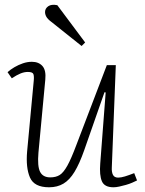

<svg xmlns="http://www.w3.org/2000/svg" viewBox="-20 -780 613 814"><path d="M12 -474Q24 -485 41 -495Q58 -505 77 -511.5Q96 -518 115 -518Q144 -518 160 -500Q176 -482 172 -442L143 -133Q138 -75 150 -51.5Q162 -28 193 -28Q217 -28 233 -38Q249 -48 265.5 -77.5Q282 -107 304 -166L433 -504H471L454 -70Q453 -50 459 -38.5Q465 -27 481 -27Q493 -27 509.5 -32Q526 -37 549 -46L561 -15Q553 -11 540.5 -5.5Q528 0 513.5 4Q499 8 485.5 11Q472 14 461 14Q423 14 412 -11.5Q401 -37 405 -87L428 -388L423 -389L337 -143Q317 -86 296 -51.5Q275 -17 249 -1.5Q223 14 188 14Q125 14 107 -27.5Q89 -69 95 -138L123 -437Q125 -457 121.5 -466Q118 -475 98 -475Q83 -475 67 -468.5Q51 -462 30 -448ZM341 -600 326 -585 198 -687Q182 -699 176.5 -709Q171 -719 171 -729Q171 -744 184.5 -753.5Q198 -763 223 -758Z"/></svg>

Font: Literata 18pt ExtraLight
Style: Italic
Weight: 250
Italic angle: -2°
Designer: Latin by Veronika Burian and Jose Scaglione. Greek by Irene Vlachou. Cyrillic by Vera Evstafieva
Foundry: TypeTogether
Version: Version 3.103;gftools[0.9.29]